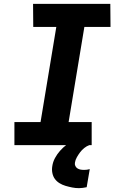

<svg xmlns="http://www.w3.org/2000/svg" viewBox="-20 -755 640 999"><path d="M457 0H55V-120H191L273 -615H153L152 -735H554L555 -615H419L337 -120H457ZM391 224Q373 224 355.5 220.5Q338 217 321 212Q304 207 289.5 198Q275 189 265.5 176Q256 163 252.5 145.5Q249 128 252 110Q255 88 266 67.5Q277 47 292.5 29.5Q308 12 326.5 -2Q345 -16 366 -25.5Q387 -35 409 -40Q431 -45 452 -45L445 0Q431 5 418.5 15Q406 25 397 37Q388 49 380 63Q372 77 370 91Q368 100 372 108.5Q376 117 383.5 121.5Q391 126 399.5 127.5Q408 129 418 129Q425 129 432.5 128Q440 127 447 125L431 219Q421 221 411 222.5Q401 224 391 224Z"/></svg>

Font: Iosevka Heavy Extended
Style: Italic
Weight: 900
Width: 7
Italic angle: -9°
Monospace: yes
Designer: Belleve Invis
Foundry: Belleve Invis
Version: Version 32.5.0; ttfautohint (v1.8.4)